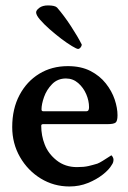

<svg xmlns="http://www.w3.org/2000/svg" viewBox="-20 -672 466 698"><path d="M232.4 5.9Q175.8 5.9 128.4 -22.9Q81.1 -51.8 52.7 -101.1Q24.4 -150.4 24.4 -210Q24.4 -276.4 50.8 -326.2Q77.1 -376 122.6 -403.8Q168 -431.6 226.6 -431.6Q274.4 -431.6 308.6 -414.1Q342.8 -396.5 364.7 -368.7Q386.7 -340.8 397 -310.1Q407.2 -279.3 407.2 -252.9Q407.2 -231.4 399.9 -226.1Q392.6 -220.7 370.1 -220.7H136.7Q129.9 -220.7 129.9 -214.8Q129.9 -178.7 142.6 -146.5Q155.3 -113.3 186 -88.9Q216.8 -64.5 259.8 -64.5Q285.2 -64.5 301.8 -68.4Q318.4 -72.3 334 -77.1Q341.8 -80.1 353.5 -87.4Q365.2 -94.7 375 -101.1Q384.8 -107.4 384.8 -107.4Q386.7 -106.4 389.6 -101.6Q392.6 -96.7 392.6 -91.8Q392.6 -81.1 386.7 -73.2Q377 -55.7 354 -37.6Q331.1 -19.5 299.8 -6.8Q268.6 5.9 232.4 5.9ZM136.7 -267.6H294.9Q303.7 -267.6 303.7 -282.2Q303.7 -305.7 293.5 -329.6Q283.2 -353.5 264.2 -370.1Q245.1 -386.7 219.7 -386.7Q189.5 -386.7 169.4 -366.2Q149.4 -345.7 140.1 -319.3Q130.9 -293 130.9 -274.4Q130.9 -267.6 136.7 -267.6ZM263.7 -494.1Q258.8 -494.1 241.7 -504.4Q224.6 -514.6 202.6 -531.2Q180.7 -547.9 159.7 -566.4Q138.7 -585 125 -601.1Q111.3 -617.2 111.3 -627Q111.3 -634.8 123 -643.6Q134.8 -652.3 154.3 -652.3Q179.7 -652.3 187.5 -644.5Q212.9 -615.2 237.8 -577.1Q262.7 -539.1 277.3 -509.8Q277.3 -504.9 272.9 -499.5Q268.6 -494.1 263.7 -494.1Z"/></svg>

Font: Crimson Text SemiBold
Style: Regular
Weight: 600
Designer: Sebastian Kosch
Foundry: Sebastian Kosch
Version: Version 1.100; ttfautohint (v1.8.4)